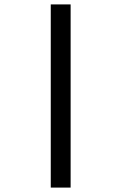

<svg xmlns="http://www.w3.org/2000/svg" viewBox="-20 -785 540 870"><path d="M210 -765H300V65H210Z"/></svg>

Font: Bebas Neue Bold
Style: Regular
Weight: 700
Designer: Ryoichi Tsunekawa & LGV (GE)
Foundry: Free Software Foundation, Inc.
Version: Version 1.003 August 13, 2016